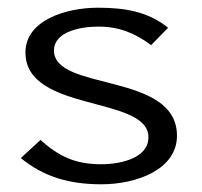

<svg xmlns="http://www.w3.org/2000/svg" viewBox="-20 -470 524 498"><path d="M34 -60C94 -11 160 8 243 8C334 8 439 -30 439 -118C439 -284 120 -232 120 -339C120 -388 189 -401 235 -401C291 -401 331 -383 372 -353L416 -398C364 -440 304 -450 234 -450C150 -450 46 -417 46 -334C46 -177 365 -223 365 -114C365 -60 294 -44 242 -44C173 -44 131 -66 85 -107Z"/></svg>

Font: KpMath
Style: Sans
Weight: 400
Version: Version 0.64